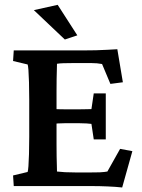

<svg xmlns="http://www.w3.org/2000/svg" viewBox="-20 -786 600 811"><path d="M496.1 5.9Q469.7 2.9 435.5 1.5Q401.4 0 374 0H38.1L35.2 -44.9L96.7 -59.6Q98.6 -64.5 100.1 -84Q101.6 -103.5 102.5 -135.3Q103.5 -167 103.5 -208V-364.3Q103.5 -406.2 102.5 -438.5Q101.6 -470.7 100.1 -490.2Q98.6 -509.8 96.7 -513.7L35.2 -528.3L38.1 -573.2H343.8Q361.3 -573.2 385.3 -573.7Q409.2 -574.2 433.1 -575.7Q457 -577.1 475.6 -578.1L499 -438.5L446.3 -431.6L411.1 -515.6Q399.4 -517.6 389.6 -518.6Q379.9 -519.5 368.2 -519.5H283.2Q264.6 -519.5 248.5 -519Q232.4 -518.6 220.7 -516.6Q220.7 -510.7 220.2 -494.1Q219.7 -477.5 219.2 -453.1Q218.8 -428.7 218.8 -399.4V-175.8Q218.8 -147.5 219.2 -124.5Q219.7 -101.6 220.2 -85.4Q220.7 -69.3 220.7 -61.5Q237.3 -59.6 254.9 -58.6Q272.5 -57.6 298.8 -57.6H364.3Q388.7 -57.6 401.4 -58.1Q414.1 -58.6 420.4 -59.6Q426.8 -60.5 433.6 -61.5L487.3 -157.2L539.1 -147.5ZM376 -197.3 366.2 -262.7Q359.4 -263.7 345.7 -264.6Q332 -265.6 313.5 -265.6H255.9Q240.2 -265.6 225.1 -264.6Q210 -263.7 199.2 -262.7V-326.2Q210 -325.2 225.1 -324.7Q240.2 -324.2 255.9 -324.2H313.5Q332 -324.2 345.7 -324.7Q359.4 -325.2 366.2 -325.2L376 -391.6H426.8V-197.3ZM253.9 -619.1 123 -743.2 223.6 -765.6 306.6 -636.7Z"/></svg>

Font: Crimson Pro ExtraLight SemiBold
Style: Regular
Weight: 600
Version: Version 1.002